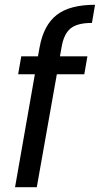

<svg xmlns="http://www.w3.org/2000/svg" viewBox="-20 -784 418 804"><path d="M126 -473H56L69 -548H139L146 -587Q163 -679 217.5 -721.5Q272 -764 378 -764L365 -688Q303 -688 275 -664.5Q247 -641 238 -587L231 -548H346L333 -473H218L134 0H43Z"/></svg>

Font: SVN-Poppins
Style: Italic
Weight: 400
Italic angle: -10°
Designer: Ninad Kale (Devanagari), Jonny Pinhorn (Latin)
Foundry: Indian Type Foundry
Version: Version 3.002 2017; ttfautohint (v1.8.3)